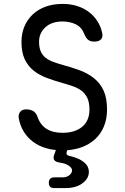

<svg xmlns="http://www.w3.org/2000/svg" viewBox="-20 -760 640 983"><path d="M412 -585Q398 -621 368 -635.5Q338 -650 300 -650Q244 -650 212 -620Q180 -590 180 -547Q180 -516 189 -496Q198 -476 214.5 -463.5Q231 -451 253 -443Q275 -435 300 -428Q348 -415 389.5 -399.5Q431 -384 462 -359Q493 -334 510.5 -296Q528 -258 528 -199Q528 -151 512 -112.5Q496 -74 466.5 -47Q437 -20 395 -5Q363 6 324 9L322 16Q319 25 322 30.5Q325 36 335 38Q352 42 369 48Q397 58 416 76Q435 94 435 120Q435 154 402 178.5Q369 203 315 203H258Q244 203 237 196.5Q230 190 230 176Q230 162 237 155Q244 148 258 148H300Q322 148 335.5 136.5Q349 125 349 112Q348 95 321 82Q306 75 284 72Q264 69 257.5 59Q251 49 258 31L266 8Q240 6 217 -1Q179 -12 150 -33.5Q121 -55 102 -85.5Q83 -116 76 -155Q73 -174 83 -187Q93 -200 114 -200Q134 -200 149 -192Q164 -184 172 -162Q186 -121 218 -100.5Q250 -80 300 -80Q332 -80 357.5 -88Q383 -96 401 -111Q419 -126 428.5 -148Q438 -170 438 -199Q438 -235 427.5 -257.5Q417 -280 398.5 -294.5Q380 -309 354.5 -318Q329 -327 300 -335Q257 -347 218.5 -361.5Q180 -376 151.5 -399Q123 -422 106.5 -457Q90 -492 90 -545Q90 -589 105 -624.5Q120 -660 147.5 -686Q175 -712 214 -726Q253 -740 300 -740Q340 -740 374 -729.5Q408 -719 434 -699.5Q460 -680 478 -652.5Q496 -625 503 -592Q508 -571 497.5 -559Q487 -547 463 -547Q443 -547 431.5 -556Q420 -565 412 -585Z"/></svg>

Font: Maple Mono NF
Style: Regular
Weight: 400
Monospace: yes
Designer: subframe7536
Version: Version 7.000